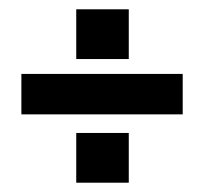

<svg xmlns="http://www.w3.org/2000/svg" viewBox="-20 -496 450 413"><path d="M144 -369V-476H257V-369ZM144 -103V-210H257V-103ZM26 -250V-337H373V-250Z"/></svg>

Font: Ekushey Kolom
Style: Bold
Weight: 700
Designer: Al Mamun Sumon
Foundry: Al Mamun Sumon
Version: Version 1.0